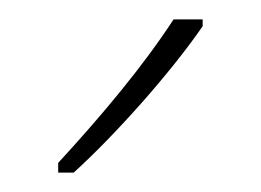

<svg xmlns="http://www.w3.org/2000/svg" viewBox="-20 -784 269 198"><path d="M189 -757V-764H159C127 -715 85 -665 40 -616V-606H56C99 -645 156 -709 189 -757Z"/></svg>

Font: Noto Sans Myanmar UI Condensed Thin
Style: Regular
Weight: 100
Width: 3
Designer: Monotype Design Team
Foundry: Monotype Imaging Inc.
Version: Version 2.103